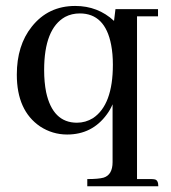

<svg xmlns="http://www.w3.org/2000/svg" viewBox="-20 -447 581 652"><path d="M37.1 -193.4Q37.1 -71.3 116.2 -17.6Q158.2 9.8 208 9.8Q293 9.8 342.8 -58.6Q354.5 -74.2 362.3 -92.8V103.5Q362.3 146.5 332 156.2Q314.5 161.1 276.4 161.1V185.5H517.6Q517.6 164.1 504.9 162.1Q500 161.1 493.2 161.1H445.3V-391.6H516.6V-416H372.1L367.2 -376Q312.5 -426.8 235.4 -426.8Q143.6 -426.8 87.9 -356.4Q37.1 -293 37.1 -193.4ZM363.3 -227.5Q363.3 -90.8 295.9 -45.9Q270.5 -30.3 241.2 -30.3Q159.2 -30.3 136.7 -133.8Q129.9 -168 129.9 -209Q129.9 -349.6 201.2 -389.6Q223.6 -401.4 251 -401.4Q336.9 -401.4 357.4 -294.9Q363.3 -264.6 363.3 -227.5Z"/></svg>

Font: Abhaya Libre Medium
Style: Regular
Weight: 500
Designer: Pushpananda Ekanayake, Sol Matas, Pathum Egodawatta
Foundry: Mooniak
Version: Version 1.050 ; ttfautohint (v1.6)